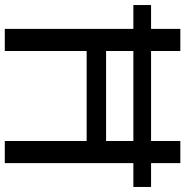

<svg xmlns="http://www.w3.org/2000/svg" viewBox="-6 -748 754 781"><g transform="rotate(90 370.5 -357.0)"><path d="M97 0V-523H0V-595H97V-714H187V-595H553V-714H643V-595H740V-523H643V0H553V-333H187V0ZM187 -412H553V-523H187Z"/></g></svg>

Font: Noto Sans Gujarati
Style: Regular
Weight: 400
Designer: Jelle Bosma - Monotype Design Team, Universal Thirst
Foundry: Monotype Imaging Inc.
Version: Version 2.102